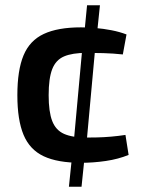

<svg xmlns="http://www.w3.org/2000/svg" viewBox="-20 -710 558 730"><path d="M288 -606Q313 -606 343 -603.5Q373 -601 404 -595Q435 -589 461 -579L447 -503Q410 -507 373 -508Q336 -509 309 -509Q255 -509 223.5 -495.5Q192 -482 178.5 -447Q165 -412 165 -348Q165 -285 178.5 -250Q192 -215 223.5 -201Q255 -187 309 -187Q324 -187 349 -187.5Q374 -188 402.5 -190.5Q431 -193 457 -197L469 -121Q430 -105 382.5 -98Q335 -91 288 -91Q199 -91 146 -116Q93 -141 69.5 -197.5Q46 -254 46 -348Q46 -443 69.5 -499.5Q93 -556 146.5 -581Q200 -606 288 -606ZM305 -145 290 0H242L257 -145ZM343 -538 307 -144H258L294 -538ZM360 -690 344 -536H296L311 -690Z"/></svg>

Font: Exo 2 SemiBold
Style: Regular
Weight: 600
Designer: Natanael Gama
Foundry: Natanael Gama
Version: Version 2.010